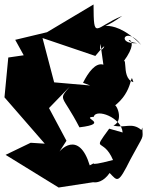

<svg xmlns="http://www.w3.org/2000/svg" viewBox="-40 -784 696 858"><path d="M592 -203C548 -240 518 -209 467 -223C522 -247 469 -347 465 -306C563 -375 539 -475 556 -417C492 -436 546 -573 489 -480C626 -642 470 -606 573 -591C474 -585 523 -674 591 -583C439 -739 366 -611 506 -713C383 -662 379 -599 378 -764L170 -640L28 -606L66 -537L-3 -527L-20 -349L160 -142L97 -146L-15 -92L222 54L398 27C323 5 394 70 450 -11C486 26 487 40 543 -72C606 -190 598 -157 596 -214ZM448 -209C367 -98 421 -174 465 -69C325 -32 410 -70 361 -45C313 -203 226 -119 213 -87L257 -155L179 -301L271 -396C218 -333 238 -364 315 -215C457 -232 316 -259 379 -262C388 -301 504 -259 508 -192ZM422 -495C387 -506 354 -460 331 -414L363 -402L202 -416L150 -614L386 -534C469 -637 394 -510 409 -588Z"/></svg>

Font: Asimov Silicon
Style: Regular
Weight: 400
Designer: Google
Version: Version 2.000980; 2014